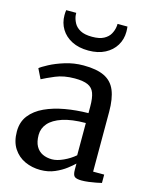

<svg xmlns="http://www.w3.org/2000/svg" viewBox="-123 -899 782 989"><g transform="rotate(15 268.0 -404.0)"><path d="M188.9 11Q144.1 11 105.9 -6.5Q67.8 -24 44.5 -59.8Q21.3 -95.5 21.3 -150Q21.3 -200.5 48.7 -235.7Q76.2 -270.8 123.1 -292.5Q170.1 -314.2 229.5 -324.7Q289 -335.2 353.3 -336V-371.5Q353.3 -416.7 343.7 -442.6Q334.1 -468.4 309.5 -479.4Q284.9 -490.5 239.5 -490.5Q181.2 -490.5 137.4 -472Q93.6 -453.4 69.6 -440.6L43.9 -492.9Q54 -501.9 87.2 -519.6Q120.3 -537.4 167.3 -552.1Q214.3 -566.9 265.9 -566.9Q336.3 -566.9 377.6 -546.7Q418.8 -526.6 436.6 -483.2Q454.4 -439.8 454.4 -370.3V-51.1H513.4V-6.6Q502.3 -3.8 484.1 -0.3Q465.9 3.2 445.8 5.8Q425.6 8.4 408.7 8.4Q382.3 8.4 371.5 0.5Q360.7 -7.4 360.7 -37.1V-69Q348.2 -56.6 323.6 -37.6Q299 -18.6 264.8 -3.8Q230.6 11 188.9 11ZM232.5 -57.4Q259.2 -57.4 293.3 -73.1Q327.4 -88.8 353.3 -111.3V-283.3Q278.3 -282.9 229.8 -266.9Q181.3 -250.8 157.7 -223.6Q134.2 -196.4 134.2 -161.8Q134.2 -124.6 147 -101.6Q159.8 -78.6 182.1 -68Q204.4 -57.4 232.5 -57.4ZM268.9 -647.1Q217.1 -647.1 180 -666.2Q142.8 -685.3 123 -718Q103.2 -750.7 103.2 -791.1Q103.2 -797.6 103.6 -805.4Q104 -813.1 105.2 -818.7H158.7Q158.7 -815.6 158.9 -811.3Q159.2 -807 159.7 -801.9Q162.7 -783 173 -764.2Q183.4 -745.4 206.2 -733Q229 -720.6 268.9 -720.6Q308.6 -720.6 331.3 -733Q354.1 -745.4 364.5 -764.1Q374.9 -782.9 377.6 -801.7Q378.6 -806.9 378.8 -811.2Q378.9 -815.6 378.8 -818.7H431.8Q432.5 -813.1 433 -805.4Q433.5 -797.8 433.5 -791.3Q433.5 -750.8 413.6 -718.1Q393.7 -685.3 356.8 -666.2Q319.9 -647.1 268.9 -647.1Z"/></g></svg>

Font: Merriweather Light
Style: Regular
Weight: 300
Version: Version 2.100